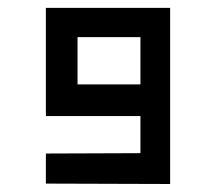

<svg xmlns="http://www.w3.org/2000/svg" viewBox="-20 -460 540 480"><path d="M405.3 0 94.7 -1V-76.2L331.1 -77.1V-169.9H94.7V-440.4H405.3ZM173.8 -249H331.1V-367.2H173.8Z"/></svg>

Font: Geo
Style: Regular
Weight: 500
Version: Version 001.2